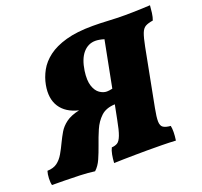

<svg xmlns="http://www.w3.org/2000/svg" viewBox="-154 -818 1015 964"><g transform="rotate(-20 353.0 -336.0)"><path d="M196 9Q161 4 117.5 2.5Q74 1 34 0.5Q-6 0 -31 0Q-35 -15 -34 -37Q-33 -59 -28 -75Q5 -76 25 -91Q45 -106 59.5 -131Q74 -156 88 -186Q99 -209 113 -233Q127 -257 153 -276.5Q179 -296 225 -306Q158 -322 128.5 -367.5Q99 -413 112 -483Q119 -521 138.5 -556.5Q158 -592 195 -620Q232 -648 290.5 -664.5Q349 -681 434 -681Q472 -681 517 -678.5Q562 -676 604 -676Q622 -676 647 -676.5Q672 -677 697 -678Q722 -679 740 -680Q739 -663 736 -640.5Q733 -618 727 -603Q701 -599 686.5 -591Q672 -583 663.5 -561Q655 -539 646 -493L587 -187Q578 -141 578.5 -117.5Q579 -94 592 -85.5Q605 -77 631 -75Q637 -46 630 3Q596 1 555.5 0.5Q515 0 477 0Q452 0 417.5 0.5Q383 1 351 1.5Q319 2 300 3Q301 -19 305 -40.5Q309 -62 316 -75Q334 -76 346.5 -83.5Q359 -91 369 -117Q379 -143 389 -197L404 -273Q356 -271 329 -245.5Q302 -220 286 -183Q270 -146 257 -108Q244 -71 230.5 -40.5Q217 -10 196 9ZM319 -483Q312 -433 322 -403Q332 -373 351 -360Q370 -347 389 -347Q400 -347 419 -351L467 -598Q454 -602 442 -604Q430 -606 421 -606Q382 -606 355 -575Q328 -544 319 -483Z"/></g></svg>

Font: Vollkorn Black
Style: Italic
Weight: 900
Italic angle: -11°
Designer: Friedrich Althausen
Foundry: Friedrich Althausen
Version: Version 5.000; ttfautohint (v1.8.3)